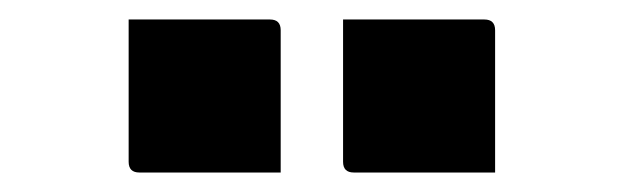

<svg xmlns="http://www.w3.org/2000/svg" viewBox="-20 -788 640 197"><path d="M112 -768H257Q268 -768 268 -757V-611H123Q112 -611 112 -622ZM332 -768H477Q488 -768 488 -757V-611H343Q332 -611 332 -622Z"/></svg>

Font: Recursive Mn Lnr St XBd
Style: Regular
Weight: 800
Monospace: yes
Version: Version 1.079;hotconv 1.0.112;makeotfexe 2.5.65598; ttfautoh